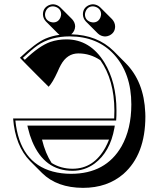

<svg xmlns="http://www.w3.org/2000/svg" viewBox="-20 -820 740 908"><path d="M372.1 -752Q372.1 -782.2 399.9 -795.4Q410.2 -799.8 419.9 -799.8Q439.5 -798.8 453.6 -785.6L510.3 -729Q523.9 -713.9 524.4 -695.3Q524.4 -665 496.6 -651.9Q486.3 -647.5 476.6 -647.5Q457 -648.4 442.9 -661.6L386.2 -718.3Q372.6 -732.9 372.1 -752ZM183.1 -752Q183.1 -782.2 210.9 -795.4Q221.2 -799.8 231 -799.8Q250.5 -798.8 264.6 -785.6L321.3 -729Q335 -713.9 335.4 -695.3Q334.5 -672.4 316.9 -657.7Q440.4 -654.8 517.6 -578.6L573.7 -522Q661.1 -434.6 667 -286.6Q667.5 -277.3 667.5 -269.5Q667.5 -88.9 564 2.4Q487.8 68.4 372.6 68.4Q249.5 67.9 179.2 -1.5L122.6 -58.1Q52.2 -129.4 42 -259.8H520Q521 -272 521 -296.9Q520.5 -441.9 454.6 -535.2Q406.7 -567.4 350.6 -567.4Q297.4 -567.4 267.6 -512.7Q261.7 -502.4 252 -480Q228.5 -428.7 210 -409.7L153.3 -466.3L97.2 -522.9L74.2 -546.9Q148.9 -617.2 194.8 -637.2Q226.1 -650.4 261.7 -655.3Q256.8 -658.7 253.9 -661.6L197.3 -718.3Q183.6 -732.9 183.1 -752ZM495.6 -159.7H178.7Q194.8 -93.8 224.1 -49.3Q268.1 -22 323.2 -22Q423.3 -22 478.5 -122.6Q488.3 -140.6 495.6 -159.7ZM112.3 -213.9 109.4 -226.1H522.9L521 -214.4Q501 -101.6 427.2 -46.4Q380.4 -12.2 323.2 -12.2Q190.4 -12.2 132.3 -151.4Q120.1 -180.7 112.3 -213.9ZM97.2 -537.1Q164.6 -602.5 217.8 -621.6Q253.9 -633.8 293.9 -633.8Q405.8 -633.8 473.1 -525.4Q530.8 -431.2 530.8 -296.9Q530.8 -270 529.8 -259.3L529.3 -250H52.7Q72.8 -51.3 229.5 -8.8Q269.5 2 315.9 2Q480 2 554.7 -127.9Q601.1 -210 601.1 -326.2Q601.1 -472.2 519.5 -562Q440.9 -647.5 310.1 -647.9Q219.2 -647.9 156.7 -604.5Q129.9 -585.4 88.4 -546.4ZM192.9 -752Q192.9 -726.6 217.3 -716.8Q224.6 -714.4 231 -713.9Q256.3 -713.9 266.1 -738.3Q268.6 -745.6 269 -752Q269 -777.3 244.6 -787.1Q237.3 -789.6 231 -790Q205.6 -790 195.8 -765.6Q192.9 -758.3 192.9 -752ZM381.8 -752Q381.8 -726.6 406.2 -716.8Q413.6 -714.4 419.9 -713.9Q445.3 -713.9 455.1 -738.3Q457.5 -745.6 458 -752Q458 -777.3 433.6 -787.1Q426.3 -789.6 419.9 -790Q394.5 -790 384.8 -765.6Q381.8 -758.3 381.8 -752Z"/></svg>

Font: Linux Biolinum Shadow O
Style: Regular
Weight: 400
Designer: Philipp H. Poll
Foundry: Philipp H. Poll
Version: Version 1.0.4